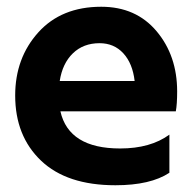

<svg xmlns="http://www.w3.org/2000/svg" viewBox="-20 -536 575 569"><path d="M482 -24Q426 13 322 13Q178 13 101.5 -60Q25 -133 25 -253Q25 -364 93.5 -440Q162 -516 280 -516Q383 -516 444 -443.5Q505 -371 505 -265Q505 -227 501 -206H159Q184 -96 336 -96Q426 -96 482 -137ZM379 -296Q373 -348 345.5 -378Q318 -408 275 -408Q227 -408 196 -378Q165 -348 157 -296Z"/></svg>

Font: Techna Sans
Style: Regular
Weight: 400
Designer: Carl Enlund
Version: Version 1.003